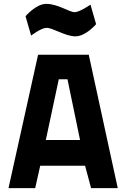

<svg xmlns="http://www.w3.org/2000/svg" viewBox="-20 -973 644 993"><path d="M24 0H162L188 -116H420L451 0H589L439 -690H177ZM284 -563H329L394 -249H217ZM448 -949C448 -949 392 -910 366 -910C338 -910 280 -953 219 -953C166 -953 112 -889 112 -889L141 -789C141 -789 193 -829 221 -829C254 -829 318 -785 370 -785C424 -785 477 -848 477 -848Z"/></svg>

Font: TitilliumText22L
Style: 999 wt
Weight: 900
Designer: Campivisivi
Foundry: Campivisivi
Version: 1.000